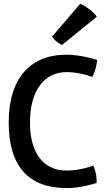

<svg xmlns="http://www.w3.org/2000/svg" viewBox="-20 -958 562 991"><path d="M24.9 -325.7Q24.9 -409.2 44.4 -474.4Q64 -539.6 102.1 -584.2Q140.1 -628.9 195.8 -652.3Q251.5 -675.8 323.7 -675.8Q352.5 -675.8 380.4 -671.6Q408.2 -667.5 431.2 -662.1Q457.5 -656.2 481.9 -648.9Q480.5 -636.2 477.5 -622.1Q475.1 -609.4 470 -593.5Q464.8 -577.6 456.5 -560.5Q438.5 -567.9 417 -573.2Q398.4 -578.1 374.5 -582Q350.6 -585.9 323.7 -585.9Q280.3 -585.9 245.4 -568.4Q210.4 -550.8 185.8 -517.3Q161.1 -483.9 147.9 -435.5Q134.8 -387.2 134.8 -325.7Q134.8 -264.6 147.9 -218.3Q161.1 -171.9 185.8 -140.6Q210.4 -109.4 245.4 -93.5Q280.3 -77.6 323.7 -77.6Q351.1 -77.6 376 -81.5Q400.9 -85.4 419.9 -90.3Q442.4 -95.7 461.4 -103.5Q466.8 -92.3 470.7 -78.6Q474.1 -66.9 476.8 -50.5Q479.5 -34.2 478.5 -13.7Q455.6 -5.9 429.7 -0.5Q407.7 4.9 380.1 8.8Q352.5 12.7 323.7 12.7Q175.3 12.7 100.1 -72.5Q24.9 -157.7 24.9 -325.7ZM300.3 -726.1Q293 -729 284.9 -734.1Q276.9 -739.3 269.8 -745.1Q262.7 -751 257.3 -757.6Q252 -764.2 249.5 -770L394 -938.5Q402.8 -935.5 416 -927.5Q429.2 -919.4 442.1 -909.4Q455.1 -899.4 465.6 -889.2Q476.1 -878.9 479.5 -871.6L300.3 -726.1Z"/></svg>

Font: Basic
Style: Regular
Weight: 400
Designer: Magnus Gaarde
Foundry: Magnus Gaarde
Version: Version 1.003; ttfautohint (v1.1) -l 6 -r 16 -G 0 -x 16 -D l